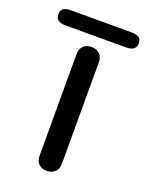

<svg xmlns="http://www.w3.org/2000/svg" viewBox="-159 -670 573 743"><g transform="rotate(20 127.5 -298.0)"><path d="M81 -37V-453Q81 -475 93 -487.5Q105 -500 126 -500Q148 -500 160.5 -487.5Q173 -475 173 -453V-37Q173 -15 160.5 -2.5Q148 10 126 10Q105 10 93 -2.5Q81 -15 81 -37ZM-38 -575Q-38 -592 -28 -599Q-18 -606 3 -606H252Q272 -606 282.5 -599.5Q293 -593 293 -575Q293 -544 252 -544H3Q-38 -544 -38 -575Z"/></g></svg>

Font: Kodchasan Medium
Style: Regular
Weight: 500
Designer: Katatrad Aksorn Co.,Ltd.
Foundry: Cadson Demak Co.,Ltd.
Version: Version 1.000; ttfautohint (v1.6)